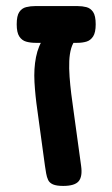

<svg xmlns="http://www.w3.org/2000/svg" viewBox="-20 -603 370 632"><path d="M188 9Q166 9 154.5 4Q143 -1 138.5 -10.5Q134 -20 132 -32Q130 -44 128 -57L103 -240Q96 -288 93.5 -332.5Q91 -377 98.5 -415Q106 -453 126 -481L231 -474Q220 -463 214.5 -444.5Q209 -426 208 -402Q207 -378 209 -350.5Q211 -323 214.5 -294.5Q218 -266 222 -239L247 -57Q252 -22 239 -6.5Q226 9 188 9ZM97 -462Q80 -462 66 -466Q52 -470 43.5 -483Q35 -496 35 -523Q35 -551 43.5 -563.5Q52 -576 66 -579.5Q80 -583 96 -583H235Q251 -583 264.5 -579.5Q278 -576 286.5 -563.5Q295 -551 295 -523Q295 -496 286.5 -483Q278 -470 264.5 -466Q251 -462 234 -462Z"/></svg>

Font: Fredoka Condensed Medium
Style: Regular
Weight: 500
Width: 3
Designer: Ben Nathan
Foundry: Milena B. Brandão, Ben Nathan
Version: Version 2.001